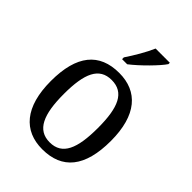

<svg xmlns="http://www.w3.org/2000/svg" viewBox="-224 -870 984 984"><g transform="rotate(45 268.0 -378.0)"><path d="M229 -619V-606H266C317 -645 392 -721 415 -756V-766H312C293 -721 258 -662 229 -619ZM266 10C410 10 485 -81 485 -269C485 -456 403 -546 269 -546C125 -546 50 -456 50 -269C50 -81 132 10 266 10ZM268 -42C178 -42 144 -120 144 -269C144 -418 177 -493 267 -493C358 -493 391 -418 391 -269C391 -120 359 -42 268 -42Z"/></g></svg>

Font: Noto Serif Sinhala SemiCondensed
Style: Regular
Weight: 400
Width: 4
Designer: Jelle Bosma - Monotype Design Team
Foundry: Monotype Imaging Inc.
Version: Version 2.007